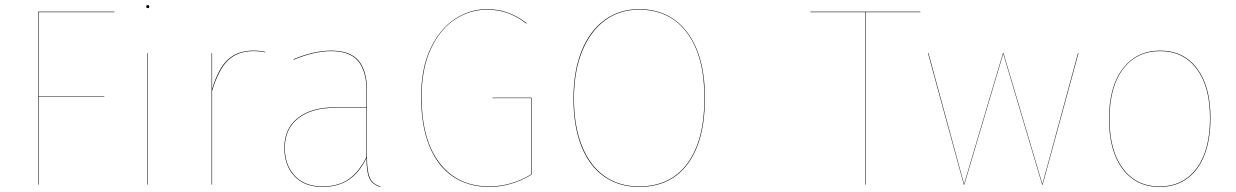

<svg xmlns="http://www.w3.org/2000/svg" viewBox="-20 -726 4860 755"><path d="M130 -680H430V-678H132V-347H390V-345H132V0H130Z M562 0H560V-517H562ZM567 -700Q567 -694 561 -694Q555 -694 555 -700Q555 -706 561 -706Q567 -706 567 -700Z M1023 -522V-520Q1001 -525 977 -525Q915 -525 877 -489Q839 -453 814 -368V0H812V-517H814V-375Q838 -457 876.5 -492Q915 -527 977 -527Q1001 -527 1023 -522Z M1476 7 1475 9Q1443 -1 1432 -26Q1421 -51 1421 -105Q1394 -48 1352 -19.5Q1310 9 1248 9Q1177 9 1137.5 -33.5Q1098 -76 1098 -145Q1098 -220 1151 -262Q1204 -304 1297 -304H1421V-372Q1421 -446 1388.5 -485.5Q1356 -525 1282 -525Q1216 -525 1135 -491L1134 -493Q1215 -527 1282 -527Q1357 -527 1390 -487.5Q1423 -448 1423 -372V-110Q1423 -53 1434 -27.5Q1445 -2 1476 7ZM1421 -109V-302H1297Q1205 -302 1152.5 -260.5Q1100 -219 1100 -145Q1100 -77 1139 -35Q1178 7 1248 7Q1311 7 1352 -22Q1393 -51 1421 -109Z M2051 -635 2050 -633Q2014 -661 1976.5 -674.5Q1939 -688 1894 -688Q1828 -688 1769.5 -650Q1711 -612 1674.5 -534.5Q1638 -457 1638 -345Q1638 -176 1709 -84.5Q1780 7 1904 7Q1990 7 2068 -40V-340H1917V-342H2070V-39Q1990 9 1904 9Q1822 9 1761.5 -31.5Q1701 -72 1668.5 -151.5Q1636 -231 1636 -345Q1636 -458 1673 -535.5Q1710 -613 1769 -651.5Q1828 -690 1894 -690Q1939 -690 1976.5 -676.5Q2014 -663 2051 -635Z M2752 -340Q2752 -174 2685 -82.5Q2618 9 2493 9Q2414 9 2355.5 -32Q2297 -73 2266 -151.5Q2235 -230 2235 -338Q2235 -446 2267 -525.5Q2299 -605 2357.5 -647.5Q2416 -690 2493 -690Q2614 -690 2683 -598Q2752 -506 2752 -340ZM2237 -338Q2237 -231 2268 -153Q2299 -75 2356.5 -34Q2414 7 2493 7Q2617 7 2683.5 -84Q2750 -175 2750 -340Q2750 -505 2682 -596.5Q2614 -688 2493 -688Q2416 -688 2358.5 -645.5Q2301 -603 2269 -524Q2237 -445 2237 -338Z M3599 -678H3384V0H3382V-678H3167V-680H3599Z M4080 0H4078L3925 -515L3772 0H3770L3629 -517H3631L3771 -2L3924 -517H3926L4079 -2L4219 -517H4221Z M4740 -262Q4740 -133 4686.5 -62Q4633 9 4540 9Q4447 9 4394 -62Q4341 -133 4341 -258Q4341 -386 4395.5 -456.5Q4450 -527 4542 -527Q4634 -527 4687 -457Q4740 -387 4740 -262ZM4343 -258Q4343 -134 4395.5 -63.5Q4448 7 4540 7Q4632 7 4685 -63.5Q4738 -134 4738 -262Q4738 -386 4685.5 -455.5Q4633 -525 4542 -525Q4450 -525 4396.5 -455Q4343 -385 4343 -258Z"/></svg>

Font: FiraGO Two
Style: Regular
Weight: 100
Designer: bBox Type
Foundry: bBox Type GmbH
Version: Version 1.001